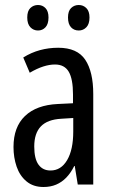

<svg xmlns="http://www.w3.org/2000/svg" viewBox="-20 -738 456 768"><path d="M213 -547Q289 -547 321 -499Q353 -451 353 -362V0H291L279 -74H277Q263 -46 245 -27.5Q227 -9 204.5 0.5Q182 10 154 10Q113 10 86 -12.5Q59 -35 46.5 -71.5Q34 -108 34 -150Q34 -230 80 -274Q126 -318 211 -322L272 -325V-360Q272 -422 255 -451Q238 -480 200 -480Q178 -480 153 -472Q128 -464 99 -447L73 -508Q105 -528 140 -537.5Q175 -547 213 -547ZM225 -263Q170 -260 143.5 -232.5Q117 -205 117 -152Q117 -103 134 -79.5Q151 -56 182 -56Q224 -56 248.5 -97.5Q273 -139 273 -212V-266ZM89 -668Q89 -694 101.5 -706Q114 -718 132 -718Q150 -718 162 -705.5Q174 -693 174 -668Q174 -642 162 -629Q150 -616 132 -616Q114 -616 101.5 -629Q89 -642 89 -668ZM252 -668Q252 -694 264.5 -706Q277 -718 295 -718Q313 -718 325.5 -705.5Q338 -693 338 -668Q338 -642 325.5 -629Q313 -616 295 -616Q276 -616 264 -629Q252 -642 252 -668Z"/></svg>

Font: Noto Sans Khmer ExtraCondensed
Style: Regular
Weight: 400
Width: 2
Designer: Danh Hong and the Monotype Design Team
Foundry: Monotype Imaging Inc.
Version: Version 2.004